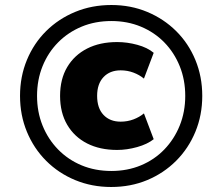

<svg xmlns="http://www.w3.org/2000/svg" viewBox="-20 -736 855 767"><path d="M424 11Q347 11 280.5 -16.5Q214 -44 164.5 -93.5Q115 -143 87.5 -209.5Q60 -276 60 -353Q60 -430 87.5 -496.5Q115 -563 164.5 -612Q214 -661 280.5 -688.5Q347 -716 425 -716Q502 -716 568 -688.5Q634 -661 683.5 -612Q733 -563 760.5 -496.5Q788 -430 788 -353Q788 -276 760.5 -209.5Q733 -143 683.5 -93.5Q634 -44 568 -16.5Q502 11 424 11ZM448 -137Q379 -137 328 -163Q277 -189 248.5 -237.5Q220 -286 220 -353Q220 -420 248.5 -468Q277 -516 328 -542Q379 -568 448 -568Q488 -568 528.5 -557Q569 -546 594 -525L555 -422Q537 -437 513 -446Q489 -455 462 -455Q419 -455 393.5 -428Q368 -401 368 -353Q368 -304 393.5 -277Q419 -250 462 -250Q489 -250 513 -259Q537 -268 555 -283L594 -180Q569 -160 528 -148.5Q487 -137 448 -137ZM425 -53Q489 -53 543 -75.5Q597 -98 636.5 -139Q676 -180 698 -234.5Q720 -289 720 -353Q720 -417 698 -471.5Q676 -526 636.5 -566.5Q597 -607 543 -629.5Q489 -652 425 -652Q360 -652 306 -629.5Q252 -607 212 -566.5Q172 -526 150 -471.5Q128 -417 128 -353Q128 -289 150 -234.5Q172 -180 212 -139Q252 -98 306 -75.5Q360 -53 425 -53Z"/></svg>

Font: Nunito Sans 10pt Black
Style: Italic
Weight: 900
Italic angle: -9°
Designer: Vernon Adams
Foundry: Vernon Adams
Version: Version 3.101;gftools[0.9.27]